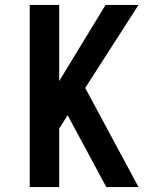

<svg xmlns="http://www.w3.org/2000/svg" viewBox="-20 -755 640 775"><path d="M100 0V-735H219V-428L406 -735H539L324 -400L539 0H409L253 -290L219 -236V0Z"/></svg>

Font: Iosevka SS04 Extended
Style: Bold
Weight: 700
Width: 7
Monospace: yes
Designer: Belleve Invis
Foundry: Belleve Invis
Version: Version 19.0.0; ttfautohint (v1.8.4)